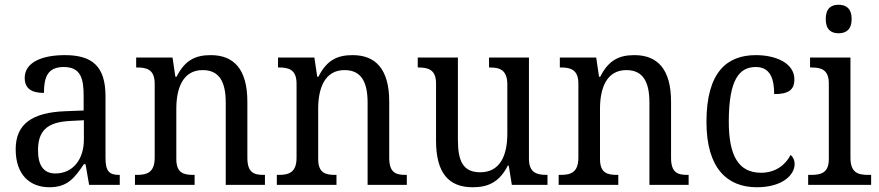

<svg xmlns="http://www.w3.org/2000/svg" viewBox="-20 -778 3698 808"><path d="M188 10C265 10 294 -30 333 -87H340L355 0H484V-42H481C439 -42 424 -58 424 -114V-373C424 -500 367 -546 253 -546C157 -546 84 -516 84 -450C84 -406 112 -387 165 -387C165 -451 179 -496 248 -496C321 -496 332 -446 332 -373V-313L256 -310C115 -305 46 -256 46 -150C46 -41 107 10 188 10ZM213 -48C163 -48 140 -83 140 -145C140 -223 173 -264 275 -269L333 -272V-191C333 -106 286 -48 213 -48Z M548 0H799V-42H794C754 -42 722 -49 722 -109V-320C722 -406 749 -483 833 -483C904 -483 930 -432 930 -346V0H1095V-42H1090C1049 -42 1021 -51 1021 -114V-350C1021 -487 964 -546 867 -546C805 -546 759 -527 723 -455H718L706 -536H553V-494H558C598 -494 631 -485 631 -426V-114C631 -51 597 -42 556 -42H548Z M1145 0H1396V-42H1391C1351 -42 1319 -49 1319 -109V-320C1319 -406 1346 -483 1430 -483C1501 -483 1527 -432 1527 -346V0H1692V-42H1687C1646 -42 1618 -51 1618 -114V-350C1618 -487 1561 -546 1464 -546C1402 -546 1356 -527 1320 -455H1315L1303 -536H1150V-494H1155C1195 -494 1228 -485 1228 -426V-114C1228 -51 1194 -42 1153 -42H1145Z M1969 10C2030 10 2080 -8 2117 -81H2121L2134 0H2284V-42H2281C2241 -42 2206 -50 2206 -109V-536H2038V-494H2041C2082 -494 2115 -485 2115 -422V-216C2115 -118 2081 -53 2001 -53C1928 -53 1907 -101 1907 -190V-536H1738V-494H1741C1782 -494 1815 -485 1815 -427V-186C1815 -49 1869 10 1969 10Z M2331 0H2582V-42H2577C2537 -42 2505 -49 2505 -109V-320C2505 -406 2532 -483 2616 -483C2687 -483 2713 -432 2713 -346V0H2878V-42H2873C2832 -42 2804 -51 2804 -114V-350C2804 -487 2747 -546 2650 -546C2588 -546 2542 -527 2506 -455H2501L2489 -536H2336V-494H2341C2381 -494 2414 -485 2414 -426V-114C2414 -51 2380 -42 2339 -42H2331Z M3165 10C3274 10 3324 -43 3324 -87C3324 -105 3317 -118 3307 -126C3286 -84 3243 -51 3183 -51C3087 -51 3047 -124 3047 -266C3047 -445 3092 -496 3161 -496C3222 -496 3238 -445 3238 -382C3296 -382 3323 -398 3323 -444C3323 -512 3246 -546 3161 -546C3043 -546 2953 -479 2953 -265C2953 -69 3041 10 3165 10Z M3509 -638C3540 -638 3564 -653 3564 -698C3564 -743 3540 -758 3509 -758C3478 -758 3455 -743 3455 -698C3455 -653 3478 -638 3509 -638ZM3381 0H3646V-42H3634C3591 -42 3559 -51 3559 -114V-536H3389V-494H3395C3436 -494 3468 -485 3468 -426V-109C3468 -50 3435 -42 3393 -42H3381Z"/></svg>

Font: Noto Serif Devanagari SemiCondensed
Style: Regular
Weight: 400
Width: 4
Designer: Universal Thirst, Indian Type Foundry and the Monotype Design Team
Foundry: Monotype Imaging Inc.
Version: Version 2.004